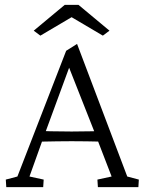

<svg xmlns="http://www.w3.org/2000/svg" viewBox="-20 -772 598 792"><path d="M5.9 0 3.9 -31.2 51.8 -43.9 252.9 -562.5 297.9 -590.8 504.9 -43.9 552.7 -31.2 550.8 0H383.8L381.8 -31.2L440.4 -43.9L380.9 -198.2L370.1 -226.6L258.8 -508.8L279.3 -531.2L167 -225.6L156.2 -196.3L101.6 -43.9L160.2 -31.2L158.2 0ZM133.8 -187.5V-232.4Q152.3 -231.4 188.5 -230.5Q224.6 -229.5 275.4 -229.5Q325.2 -229.5 361.3 -230.5Q397.5 -231.4 415 -232.4V-187.5Q374 -188.5 337.9 -189Q301.8 -189.5 275.4 -189.5Q250 -189.5 214.8 -189Q179.7 -188.5 133.8 -187.5ZM431.6 -645.5 404.3 -625 247.1 -717.8H303.7L146.5 -625L119.1 -645.5L247.1 -752H303.7Z"/></svg>

Font: Crimson Pro ExtraLight
Style: Regular
Weight: 250
Designer: Jacques Le Bailly
Foundry: Baron von Fonthausen
Version: Version 1.003